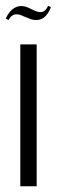

<svg xmlns="http://www.w3.org/2000/svg" viewBox="-23 -650 198 670"><path d="M6.8 -580.1 -2.9 -585Q6.3 -606 20.3 -617.4Q34.2 -628.9 50.8 -628.9Q63 -628.9 76.2 -623L98.1 -612.8Q107.9 -607.9 119.1 -607.9Q135.3 -607.9 145 -629.9L154.8 -625Q137.2 -580.1 104 -580.1Q88.9 -580.1 75.2 -586.9L60.1 -592.8Q45.4 -600.1 35.2 -600.1Q17.1 -600.1 6.8 -580.1ZM47.9 -495.1H105V0H47.9Z"/></svg>

Font: Moniqa Narrow Heading
Style: Regular
Weight: 400
Width: 4
Designer: Rajesh Rajput
Foundry: Rajesh Rajput
Version: Version 1.000